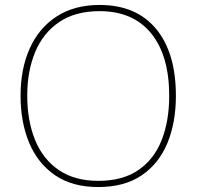

<svg xmlns="http://www.w3.org/2000/svg" viewBox="-20 -745 794 775"><path d="M690 -358Q690 -250 655.5 -167Q621 -84 551.5 -37Q482 10 376 10Q272 10 202.5 -37.5Q133 -85 98 -168Q63 -251 63 -359Q63 -467 100 -549.5Q137 -632 208.5 -678.5Q280 -725 382 -725Q530 -725 610 -628.5Q690 -532 690 -358ZM90 -359Q90 -259 121 -181.5Q152 -104 216 -59.5Q280 -15 377 -15Q475 -15 538.5 -58.5Q602 -102 632.5 -179.5Q663 -257 663 -358Q663 -521 590 -610.5Q517 -700 382 -700Q284 -700 219 -656Q154 -612 122 -535Q90 -458 90 -359Z"/></svg>

Font: Noto Sans Gujarati Thin
Style: Regular
Weight: 100
Designer: Jelle Bosma - Monotype Design Team, Universal Thirst
Foundry: Monotype Imaging Inc.
Version: Version 2.106; ttfautohint (v1.8.4.7-5d5b)